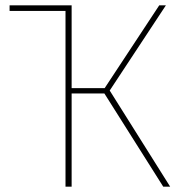

<svg xmlns="http://www.w3.org/2000/svg" viewBox="-20 -701 680 721"><path d="M619 0H593L372 -350H249V0H226V-660H16V-681H249V-370H373L578 -681H603L392 -361Z"/></svg>

Font: Fira Sans Thin
Style: Regular
Weight: 100
Designer: bBox Type GmbH & Carrois Corporate GbR & Edenspiekermann AG
Foundry: bBox Type GmbH & Carrois Corporate GbR & Edenspiekermann AG
Version: Version 4.301